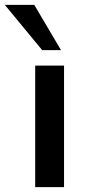

<svg xmlns="http://www.w3.org/2000/svg" viewBox="-56 -770 372 790"><path d="M195 -563.8H117.5L-36.2 -750H85ZM88.8 0V-500H207.5V0Z"/></svg>

Font: Now Alt Medium
Style: Regular
Weight: 500
Designer: Alfredo Marco Pradil
Foundry: Alfredo Marco Pradil
Version: Version 1.002;PS 001.002;hotconv 1.0.88;makeotf.lib2.5.64775